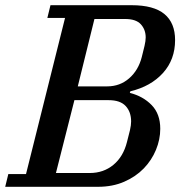

<svg xmlns="http://www.w3.org/2000/svg" viewBox="-46 -718 693 738"><path d="M-14 -49H54L204 -649H136L148 -698H460Q545 -698 586 -664Q627 -630 627 -564Q627 -489 580.5 -437.5Q534 -386 455 -367L453 -361Q504 -348 537 -314Q570 -280 570 -223Q570 -182 553.5 -142Q537 -102 506.5 -70.5Q476 -39 431.5 -19.5Q387 0 331 0H-26ZM169 -53H299Q352 -53 390 -84.5Q428 -116 442 -172Q449 -198 453.5 -217.5Q458 -237 458 -251Q458 -288 437 -310.5Q416 -333 372 -333H240ZM253 -386H366Q415 -386 450.5 -417Q486 -448 499 -499Q505 -522 509.5 -541.5Q514 -561 514 -574Q514 -604 495.5 -624.5Q477 -645 435 -645H317Z"/></svg>

Font: IBM Plex Serif Medium
Style: Italic
Weight: 500
Italic angle: -14°
Designer: Mike Abbink, Paul van der Laan, Pieter van Rosmalen
Foundry: Bold Monday
Version: Version 2.5